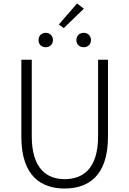

<svg xmlns="http://www.w3.org/2000/svg" viewBox="-20 -1073 745 1106"><path d="M319 -932 347 -911 463 -1023 424 -1053ZM243 -801C267 -801 285 -817 285 -842C285 -867 267 -884 243 -884C219 -884 202 -867 202 -842C202 -817 219 -801 243 -801ZM462 -801C486 -801 504 -817 504 -842C504 -867 486 -884 462 -884C438 -884 420 -867 420 -842C420 -817 438 -801 462 -801ZM352 13C484 13 602 -55 602 -285V-729H545V-288C545 -99 456 -41 352 -41C252 -41 163 -99 163 -288V-729H103V-285C103 -55 221 13 352 13Z"/></svg>

Font: Spoqa Han Sans Neo Light
Style: Regular
Weight: 300
Designer: [Spoqa Han Sans Neo] Dong-huui Kim  Younghwa Kang  Yujin Lee  [Noto Sans] Ryoko NISHIZUKA  (kana & ideographs); Paul D. 
Foundry: Spoqa (http://www.spoqa-han-sans.com)
Version: Version 1.000